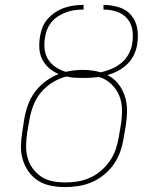

<svg xmlns="http://www.w3.org/2000/svg" viewBox="-20 -755 640 783"><path d="M246 8Q216 8 188 2.5Q160 -3 136.5 -17.5Q113 -32 97 -54.5Q81 -77 73 -103.5Q65 -130 65.5 -159.5Q66 -189 71 -218L79 -270Q84 -299 94 -327Q104 -355 122.5 -380Q141 -405 166 -423.5Q191 -442 219 -453Q198 -462 180.5 -477Q163 -492 152.5 -512.5Q142 -533 140.5 -557Q139 -581 143 -605Q146 -625 153.5 -644Q161 -663 175 -678.5Q189 -694 206.5 -705.5Q224 -717 243.5 -723.5Q263 -730 282.5 -732.5Q302 -735 321 -735V-716Q304 -716 287 -714Q270 -712 253 -706Q236 -700 220 -690.5Q204 -681 192 -667Q180 -653 173 -636.5Q166 -620 164 -603Q159 -578 162 -554.5Q165 -531 176.5 -512.5Q188 -494 207 -481.5Q226 -469 248 -462Q266 -466 283.5 -468Q301 -470 318 -470Q337 -470 355.5 -467.5Q374 -465 391 -460Q413 -465 434.5 -474Q456 -483 474 -497.5Q492 -512 503.5 -532.5Q515 -553 519 -575Q524 -604 520 -631.5Q516 -659 499 -679Q482 -699 456 -707.5Q430 -716 402 -716V-735Q434 -735 465 -725.5Q496 -716 515.5 -692.5Q535 -669 540 -637Q545 -605 539 -572Q536 -551 525.5 -530Q515 -509 498.5 -493Q482 -477 461 -466Q440 -455 418 -449Q444 -436 462 -413.5Q480 -391 489 -363Q498 -335 498 -304.5Q498 -274 493 -243L484 -191Q480 -164 470.5 -137Q461 -110 444.5 -86Q428 -62 405 -43Q382 -24 355.5 -12.5Q329 -1 301 3.5Q273 8 246 8ZM247 -11Q271 -11 296.5 -15Q322 -19 346.5 -30Q371 -41 391.5 -58.5Q412 -76 427.5 -98Q443 -120 451.5 -145Q460 -170 464 -194L473 -247Q478 -277 477.5 -308Q477 -339 466 -365.5Q455 -392 434 -412Q413 -432 385 -441Q368 -439 352 -438Q336 -437 320 -437Q302 -437 284.5 -438Q267 -439 251 -443Q222 -436 194.5 -419Q167 -402 147 -378Q127 -354 116 -325Q105 -296 100 -267L91 -215Q87 -189 86.5 -162.5Q86 -136 92.5 -112Q99 -88 113.5 -68Q128 -48 148.5 -34.5Q169 -21 194.5 -16Q220 -11 247 -11Z"/></svg>

Font: Iosevka Aile Thin
Style: Italic
Weight: 100
Italic angle: -9°
Designer: Belleve Invis
Foundry: Belleve Invis
Version: Version 31.1.0; ttfautohint (v1.8.4)